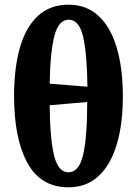

<svg xmlns="http://www.w3.org/2000/svg" viewBox="-20 -789 585 819"><path d="M272 10Q154 10 97 -94Q40 -198 40 -379Q40 -500 65.5 -587.5Q91 -675 142.5 -722Q194 -769 273 -769Q348 -769 399.5 -722Q451 -675 477.5 -587Q504 -499 504 -378Q504 -258 477.5 -171Q451 -84 399.5 -37Q348 10 272 10ZM353 -419Q351 -564 334 -634.5Q317 -705 273 -705Q230 -705 212 -636Q194 -567 192 -432ZM272 -54Q317 -54 334.5 -128.5Q352 -203 352 -354L192 -340Q193 -199 210.5 -126.5Q228 -54 272 -54Z"/></svg>

Font: Noto Serif ExtraCondensed ExtraBold
Style: Regular
Weight: 800
Width: 2
Designer: Monotype Design Team
Foundry: Monotype Imaging Inc.
Version: Version 2.013; ttfautohint (v1.8.4.7-5d5b)